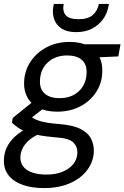

<svg xmlns="http://www.w3.org/2000/svg" viewBox="-49 -728 635 980"><path d="M176 232Q113 232 66.5 215.5Q20 199 -5.5 166.5Q-31 134 -29 87Q-28 53 -14 23.5Q0 -6 28.5 -32Q57 -58 100 -79L152 -45Q104 -23 80 7.5Q56 38 55 73Q54 101 69.5 121.5Q85 142 115.5 152.5Q146 163 188 163Q256 163 300 132.5Q344 102 346 52Q347 21 325 -1Q303 -23 235 -27Q187 -31 151 -37.5Q115 -44 89 -53.5Q63 -63 44.5 -75.5Q26 -88 12 -102L16 -126L125 -214L190 -188L77 -100L96 -142Q109 -132 121.5 -124.5Q134 -117 150.5 -111.5Q167 -106 191 -102Q215 -98 251 -95Q321 -90 360.5 -70.5Q400 -51 415.5 -20.5Q431 10 430 45Q428 97 396.5 139.5Q365 182 308.5 207Q252 232 176 232ZM243 -158Q186 -158 147.5 -177.5Q109 -197 90.5 -231.5Q72 -266 74 -309Q76 -367 107 -413.5Q138 -460 189.5 -487Q241 -514 306 -514Q363 -514 401 -494Q439 -474 457 -440Q475 -406 473 -362Q472 -304 441.5 -257.5Q411 -211 359.5 -184.5Q308 -158 243 -158ZM255 -227Q315 -227 353 -262Q391 -297 393 -355Q395 -399 369 -422Q343 -445 294 -445Q234 -445 195.5 -410Q157 -375 155 -317Q153 -273 179.5 -250Q206 -227 255 -227ZM373 -432 360 -502H566L555 -440ZM340 -564Q294 -564 266.5 -581.5Q239 -599 228 -628.5Q217 -658 223 -694L226 -708H276Q269 -671 286.5 -650.5Q304 -630 352 -630Q399 -630 423.5 -650.5Q448 -671 456 -708H507L504 -693Q497 -657 475.5 -628Q454 -599 420 -581.5Q386 -564 340 -564Z"/></svg>

Font: DM Sans 16pt
Style: Italic
Weight: 400
Italic angle: -10°
Version: Version 4.004;gftools[0.9.30]